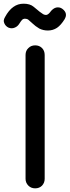

<svg xmlns="http://www.w3.org/2000/svg" viewBox="-40 -1029 380 1049"><path d="M152.3 0Q129.9 0 115.2 -14.6Q99.6 -30.3 99.6 -51.8Q99.6 -277.3 99.6 -728.5Q99.6 -752 115.2 -766.6Q129.9 -781.2 152.3 -781.2Q174.8 -781.2 189.5 -766.6Q204.1 -752 204.1 -728.5Q204.1 -502.9 204.1 -51.8Q204.1 -30.3 189.5 -14.6Q174.8 0 152.3 0ZM221.7 -862.3Q196.3 -862.3 174.8 -873Q154.3 -884.8 134.8 -903.3Q123 -914.1 115.2 -920.9Q107.4 -926.8 96.7 -926.8Q86.9 -926.8 80.1 -919.9Q73.2 -912.1 65.4 -899.4Q55.7 -883.8 40 -877.9Q24.4 -871.1 6.8 -877.9Q-9.8 -885.7 -16.6 -902.3Q-19.5 -909.2 -19.5 -916Q-18.6 -925.8 -12.7 -935.5Q7.8 -973.6 33.2 -991.2Q57.6 -1008.8 88.9 -1008.8Q124 -1008.8 143.6 -992.2Q164.1 -975.6 176.8 -964.8Q189.5 -955.1 196.3 -951.2Q204.1 -947.3 210.9 -947.3Q221.7 -947.3 233.4 -961.9Q244.1 -977.5 259.8 -985.4Q276.4 -992.2 293 -985.4Q311.5 -975.6 318.4 -959Q320.3 -953.1 320.3 -947.3Q320.3 -936.5 313.5 -924.8Q293 -891.6 271.5 -877Q249 -862.3 221.7 -862.3Z"/></svg>

Font: Abed
Style: Bold
Weight: 700
Designer: Johan Aakerlund
Version: Version 3.105